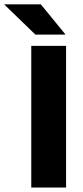

<svg xmlns="http://www.w3.org/2000/svg" viewBox="-83 -846 376 866"><path d="M215 0H58V-639H215ZM101 -826.5 211.5 -691.5V-690H76.5L-63 -825V-826.5Z"/></svg>

Font: Anek Gujarati Medium
Style: Bold
Weight: 700
Version: Version 1.003